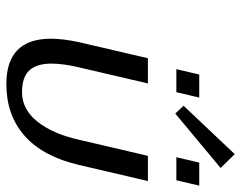

<svg xmlns="http://www.w3.org/2000/svg" viewBox="-98 -658 766 610"><g transform="rotate(90 285.0 -353.0)"><path d="M103 0ZM199.7 -526.9ZM479.5 -530.3ZM496.6 -603H569.8L552.7 -530.3H479.5ZM199.7 -530.3ZM216.8 -603H290L272.9 -530.3H199.7ZM315.9 -526.9ZM315.9 -526.9ZM469.7 -715.8 513.7 -670.9 340.8 -526.9 315.9 -553.2ZM245.1 -439.9 193.8 -220.2Q182.1 -170.4 182.1 -132.8Q182.1 -86.9 203.4 -63.5Q224.6 -40 272.9 -40Q327.6 -40 366.5 -88.9Q405.3 -137.7 423.8 -220.2L475.1 -439.9H555.2L503.9 -220.2Q477.1 -106 411.4 -48.1Q345.7 9.8 247.1 9.8Q103 9.8 103 -131.8Q103 -169.4 113.8 -220.2L165 -439.9Z"/></g></svg>

Font: Pfennig
Style: Italic
Weight: 500
Italic angle: -13°
Version: Version 20120410 ; ttfautohint (v0.8)